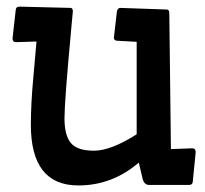

<svg xmlns="http://www.w3.org/2000/svg" viewBox="-20 -566 623 583"><path d="M486.3 -537.1Q494.1 -537.1 494.1 -525.4L499 -113.3L564.5 -115.7Q574.2 -115.2 574.2 -104L565.4 -14.6Q564.9 -4.4 553.7 -4.4H433.1Q418 -4.4 413.1 -22.9L401.4 -72.3Q320.8 -2.9 217.8 -2.9Q73.7 -2.9 73.7 -187Q73.7 -251 81.1 -329.6L90.8 -439.9L28.3 -438Q18.1 -438 18.1 -449.7L27.8 -536.1Q28.8 -542 31 -543.7Q33.2 -545.4 39.1 -545.9L194.3 -542Q201.2 -542 201.2 -531.2Q198.7 -507.8 196.3 -478.5Q175.8 -258.3 175.8 -206.5Q175.8 -154.8 195.3 -131.6Q214.8 -108.4 265.6 -108.4Q316.4 -108.4 395 -158.2V-439L334 -442.4Q327.1 -443.4 325.7 -450.7L335 -531.2Q336.9 -542 345.7 -542Z"/></svg>

Font: Wellfleet
Style: Regular
Weight: 400
Designer: Riccardo De Franceschi
Foundry: Riccardo De Franceschi
Version: Version 1.002